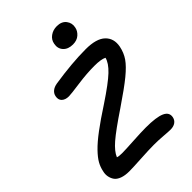

<svg xmlns="http://www.w3.org/2000/svg" viewBox="-268 -1051 1177 1177"><g transform="rotate(-45 320.0 -463.0)"><path d="M443.8 -785.2Q402.3 -785.2 380.1 -809.6Q357.9 -834 365.2 -870.1Q370.1 -899.4 394.8 -917.2Q419.4 -935.1 452.1 -935.1Q494.1 -935.1 514.2 -908.7Q534.2 -882.3 526.9 -849.1Q522.5 -824.2 500.7 -804.7Q479 -785.2 443.8 -785.2ZM138.2 8.8Q101.1 8.8 75.7 -0.7Q50.3 -10.3 38.8 -26.1Q27.3 -42 23.2 -62.7Q19 -83.5 24.9 -106Q30.8 -135.7 45.7 -162.1Q60.5 -188.5 93 -222.2Q125.5 -255.9 180.9 -297.4Q236.3 -338.9 319.8 -393.1Q428.7 -465.3 473.4 -507.8Q518.1 -550.3 526.9 -586.9Q501.5 -600.1 442.9 -600.1Q377 -600.1 298.3 -589.1Q219.7 -578.1 201.2 -578.1Q171.4 -578.1 154.8 -593.5Q138.2 -608.9 144 -637.2Q147.9 -656.2 163.3 -668.9Q178.7 -681.6 204.1 -686Q360.8 -710 478 -710Q570.3 -710 609.6 -672.4Q648.9 -634.8 637.2 -573.2Q628.4 -528.8 604.5 -494.1Q580.6 -459.5 529.1 -417.2Q477.5 -375 373 -304.2Q256.3 -226.1 207.8 -184.1Q159.2 -142.1 145 -106Q157.2 -101.1 184.1 -101.1Q214.4 -101.1 286.6 -105.5Q358.9 -109.9 398.9 -109.9Q490.2 -109.9 529.3 -92.3Q568.4 -74.7 561 -37.1Q556.6 -16.1 540 -4.6Q523.4 6.8 498 6.8Q480 6.8 439.7 3.4Q399.4 0 358.9 0Q316.4 0 242.4 4.4Q168.5 8.8 138.2 8.8Z"/></g></svg>

Font: Shantell Sans Normal
Style: Italic
Weight: 500
Italic angle: -11.31°
Designer: Stephen Nixon, Anya Danilova, Shantell Martin
Foundry: Arrow Type
Version: Version 1.006;[559af2be0]